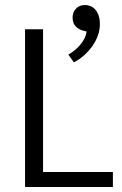

<svg xmlns="http://www.w3.org/2000/svg" viewBox="-20 -747 486 767"><path d="M80 -630H152V-60H431V0H80ZM315 -624Q298 -627 284 -640Q270 -653 270 -677Q270 -698 283.5 -712.5Q297 -727 320 -727Q330 -727 340.5 -723Q351 -719 359.5 -710Q368 -701 373.5 -686.5Q379 -672 379 -650Q379 -627 371 -605Q363 -583 349 -563Q335 -543 316 -526Q297 -509 275 -498L253 -529Q282 -545 302.5 -570.5Q323 -596 326 -621Z"/></svg>

Font: Mukta Vaani Light
Style: Regular
Weight: 300
Designer: Noopur Datye, Girish Dalvi, Yashodeep Gholap, Pallavi Karambelkar
Foundry: Ek Type
Version: Version 2.538;PS 1.000;hotconv 16.6.51;makeotf.lib2.5.65220;